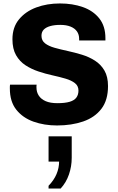

<svg xmlns="http://www.w3.org/2000/svg" viewBox="-20 -716 685 1111"><path d="M310 10Q236 10 174 -12Q112 -34 74.5 -81Q37 -128 37 -204Q37 -209 37 -214.5Q37 -220 38 -226H192Q191 -222 191 -218.5Q191 -215 191 -210Q191 -183 204.5 -162.5Q218 -142 244.5 -130.5Q271 -119 312 -119Q356 -119 383 -127Q410 -135 422 -151.5Q434 -168 434 -192Q434 -219 413.5 -235Q393 -251 359 -261Q325 -271 284 -280Q243 -289 202.5 -302.5Q162 -316 128 -338Q94 -360 73 -396.5Q52 -433 52 -489Q52 -558 90 -604Q128 -650 190 -673Q252 -696 327 -696Q400 -696 459.5 -675Q519 -654 554.5 -609.5Q590 -565 590 -495V-482H438V-491Q438 -516 425.5 -534Q413 -552 388.5 -562Q364 -572 329 -572Q295 -572 270.5 -565Q246 -558 233 -544.5Q220 -531 220 -509Q220 -481 241 -465Q262 -449 296 -439.5Q330 -430 371.5 -421Q413 -412 454 -399.5Q495 -387 529.5 -365Q564 -343 584.5 -307.5Q605 -272 605 -218Q605 -136 566.5 -86Q528 -36 461 -13Q394 10 310 10ZM261 375V359Q292 327 307 291.5Q322 256 322 219H261V73H395V197Q395 247 379 293.5Q363 340 331 375Z"/></svg>

Font: Chivo Medium
Style: Bold
Weight: 700
Version: Version 2.002